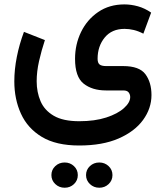

<svg xmlns="http://www.w3.org/2000/svg" viewBox="-20 -418 754 877"><path d="M373 381.8Q373 357.4 390.6 340.8Q408.2 324.2 433.6 324.2Q458.5 324.2 476.1 340.8Q493.7 357.4 493.7 381.8Q493.7 406.2 476.1 422.9Q458.5 439.5 433.6 439.5Q408.2 439.5 390.6 422.6Q373 405.8 373 381.8ZM214.8 381.8Q214.8 357.4 232.4 340.8Q250 324.2 275.4 324.2Q300.3 324.2 317.9 340.8Q335.4 357.4 335.4 381.8Q335.4 406.2 317.9 422.9Q300.3 439.5 275.4 439.5Q250 439.5 232.4 422.6Q214.8 405.8 214.8 381.8ZM341.8 246.6Q236.3 246.6 171.1 207.3Q106 168 75.7 101.3Q45.4 34.7 45.4 -46.4Q45.4 -100.6 56.9 -158.4Q68.4 -216.3 89.4 -272.5L185.1 -234.9Q169.4 -187.5 158.4 -139.2Q147.5 -90.8 147.5 -46.9Q147.5 2.9 165.3 44.4Q183.1 85.9 225.6 110.8Q268.1 135.7 341.8 135.7Q413.1 135.7 465.3 118.7Q517.6 101.6 546.1 75.9Q574.7 50.3 574.7 25.4Q574.7 13.7 567.9 4.4Q561 -4.9 543 -4.9H463.9Q401.4 -4.9 362.1 -35.9Q322.8 -66.9 322.8 -149.4Q322.8 -215.3 350.3 -272Q377.9 -328.6 428.7 -363.3Q479.5 -397.9 548.3 -397.9Q578.6 -397.9 610.1 -389.2Q641.6 -380.4 670.4 -360.4L634.8 -264.2Q612.3 -275.9 591.1 -281Q569.8 -286.1 548.8 -286.1Q490.7 -286.1 458.3 -246.6Q425.8 -207 425.8 -149.4Q425.8 -130.9 434.8 -123.5Q443.8 -116.2 464.8 -116.2H542.5Q616.7 -116.2 644.3 -78.9Q671.9 -41.5 671.9 16.1Q671.9 77.1 633.5 129.9Q595.2 182.6 521.7 214.6Q448.2 246.6 341.8 246.6Z"/></svg>

Font: Vazirmatn RD FD Medium
Style: Regular
Weight: 500
Designer: Saber Rastikerdar
Foundry: Saber Rastikerdar
Version: Version 33.003